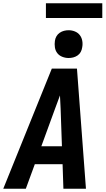

<svg xmlns="http://www.w3.org/2000/svg" viewBox="-29 -1155 649 1175"><path d="M-9 0 288 -735H442L497 0H359L354 -150H184L129 0ZM224 -260H350L342 -490Q341 -510 340 -530.5Q339 -551 338 -571Q331 -551 323 -530.5Q315 -510 308 -490ZM391 -800Q371 -800 352 -807.5Q333 -815 321.5 -830Q310 -845 307 -865Q304 -885 307 -905Q309 -920 316.5 -933Q324 -946 336.5 -954.5Q349 -963 363 -966.5Q377 -970 391 -970Q411 -970 429.5 -962.5Q448 -955 459.5 -940Q471 -925 474.5 -905Q478 -885 474 -865Q472 -850 465 -837Q458 -824 445.5 -815.5Q433 -807 419 -803.5Q405 -800 391 -800ZM252 -1045V-1135H597V-1045Z"/></svg>

Font: Iosevka XBd Ex Obl
Style: Regular
Weight: 800
Width: 7
Italic angle: -9°
Monospace: yes
Designer: Belleve Invis
Foundry: Belleve Invis
Version: Version 32.5.0; ttfautohint (v1.8.4)